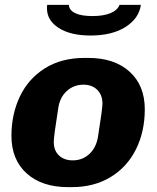

<svg xmlns="http://www.w3.org/2000/svg" viewBox="-20 -759 647 789"><path d="M575 -310Q575 -218 538.5 -145Q502 -72 434 -31Q366 10 275 10H260Q152 10 89.5 -46.5Q27 -103 27 -201Q27 -289 61.5 -362Q96 -435 164 -478Q232 -521 327 -521H343Q450 -521 512.5 -464.5Q575 -408 575 -310ZM219 -312Q201 -199 201 -176Q201 -140 222.5 -120Q244 -100 279 -100Q319 -100 347.5 -126.5Q376 -153 383 -199Q401 -313 401 -333Q401 -369 379.5 -390Q358 -411 323 -411Q283 -411 254 -384.5Q225 -358 219 -312ZM173 -725Q173 -734 174 -739H263Q264 -717 289 -705Q314 -693 360 -693Q405 -693 434 -705Q463 -717 471 -739H559Q551 -683 495.5 -648Q440 -613 352 -613Q270 -613 221.5 -644Q173 -675 173 -725Z"/></svg>

Font: Chivo ExtraBold Italic
Style: Regular
Weight: 800
Italic angle: -8.05°
Designer: Hector Gatti
Foundry: Omnibus-Type
Version: Version 1.007